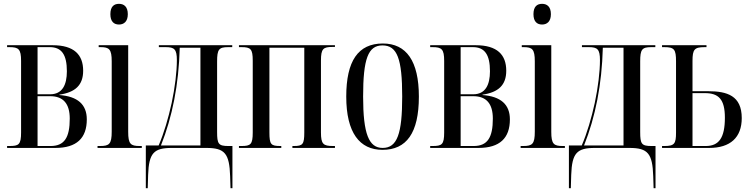

<svg xmlns="http://www.w3.org/2000/svg" viewBox="-20 -772 3922 1002"><path d="M17 0H269C380 0 433 -51 433 -149C433 -227 385 -269 290 -276V-278C372 -290 414 -327 414 -403C414 -486 367 -536 255 -536H17V-526H29C77 -526 90 -516 90 -454V-81C90 -17 78 -10 29 -10H17ZM242 -280H176V-526H240C302 -526 329 -486 329 -400C329 -329 305 -280 242 -280ZM244 -10H176V-270H242C310 -270 344 -231 344 -153C344 -54 316 -10 244 -10Z M601 -644C626 -644 647 -659 647 -698C647 -738 626 -752 601 -752C575 -752 556 -738 556 -698C556 -659 575 -644 601 -644ZM489 0H720V-10H709C662 -10 649 -20 649 -84V-536H495V-526H505C550 -526 563 -515 563 -452V-85C563 -20 550 -10 502 -10H489Z M741 210H751L753 141C757 26 783 0 877 0H1057C1154 0 1177 30 1181 147L1183 210H1193V-10H1172C1120 -10 1113 -21 1113 -83V-451C1113 -514 1122 -526 1171 -526H1192V-536H809V-526H845C890 -526 903 -515 903 -458C903 -397 893 -315 876 -235C859 -157 836 -78 808 -13H741ZM820 -13C879 -161 913 -330 918 -523H1026V-13Z M1227 0H1448V-10H1443C1394 -10 1386 -18 1386 -81V-523H1568V-81C1568 -19 1560 -10 1514 -10H1506V0H1728V-10H1718C1667 -10 1655 -20 1655 -81V-456C1655 -518 1667 -527 1715 -527H1728V-536H1227V-526H1240C1288 -526 1299 -517 1299 -455V-81C1299 -18 1288 -10 1240 -10H1227Z M1976 10C2101 10 2166 -77 2166 -268C2166 -453 2101 -545 1978 -545C1849 -545 1787 -454 1787 -268C1787 -79 1857 10 1976 10ZM1977 0C1905 0 1875 -73 1875 -268C1875 -465 1901 -535 1976 -535C2053 -535 2079 -465 2079 -268C2079 -74 2053 0 1977 0Z M2225 0H2477C2588 0 2641 -51 2641 -149C2641 -227 2593 -269 2498 -276V-278C2580 -290 2622 -327 2622 -403C2622 -486 2575 -536 2463 -536H2225V-526H2237C2285 -526 2298 -516 2298 -454V-81C2298 -17 2286 -10 2237 -10H2225ZM2450 -280H2384V-526H2448C2510 -526 2537 -486 2537 -400C2537 -329 2513 -280 2450 -280ZM2452 -10H2384V-270H2450C2518 -270 2552 -231 2552 -153C2552 -54 2524 -10 2452 -10Z M2809 -644C2834 -644 2855 -659 2855 -698C2855 -738 2834 -752 2809 -752C2783 -752 2764 -738 2764 -698C2764 -659 2783 -644 2809 -644ZM2697 0H2928V-10H2917C2870 -10 2857 -20 2857 -84V-536H2703V-526H2713C2758 -526 2771 -515 2771 -452V-85C2771 -20 2758 -10 2710 -10H2697Z M2949 210H2959L2961 141C2965 26 2991 0 3085 0H3265C3362 0 3385 30 3389 147L3391 210H3401V-10H3380C3328 -10 3321 -21 3321 -83V-451C3321 -514 3330 -526 3379 -526H3400V-536H3017V-526H3053C3098 -526 3111 -515 3111 -458C3111 -397 3101 -315 3084 -235C3067 -157 3044 -78 3016 -13H2949ZM3028 -13C3087 -161 3121 -330 3126 -523H3234V-13Z M3435 0H3681C3791 0 3851 -54 3851 -156C3851 -273 3774 -296 3676 -296H3594V-454C3594 -514 3604 -526 3657 -526H3667V-536H3435V-526H3447C3499 -526 3508 -514 3508 -452V-80C3508 -22 3500 -10 3447 -10H3435ZM3663 -10H3594V-286H3659C3730 -286 3763 -254 3763 -158C3763 -51 3731 -10 3663 -10Z"/></svg>

Font: Noto Serif Display ExtraCondensed
Style: Regular
Weight: 400
Width: 2
Designer: Monotype Design Team
Foundry: Monotype Imaging Inc.
Version: Version 2.009